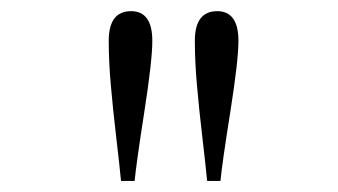

<svg xmlns="http://www.w3.org/2000/svg" viewBox="-20 -750 606 344"><path d="M214.8 -730Q252.9 -730 252.9 -676.8Q252.9 -641.6 238.5 -549.1Q224.1 -456.5 221.2 -425.8H196.8Q194.3 -452.6 188.2 -504.4Q182.1 -556.2 178.5 -598.1Q174.8 -640.1 174.8 -676.8Q174.8 -730 214.8 -730ZM369.1 -730Q407.2 -730 407.2 -676.8Q407.2 -641.6 392.6 -549.3Q377.9 -457 375 -425.8H351.1Q348.6 -452.6 342.5 -504.4Q336.4 -556.2 332.8 -598.1Q329.1 -640.1 329.1 -676.8Q329.1 -730 369.1 -730Z"/></svg>

Font: New Heterodox Mono
Style: Book
Weight: 400
Designer: Hao Chi Kiang <hello@hckiang.com>, Alexey Kryukov <alexios@thessalonica.org.ru>
Version: Version 0.0.3